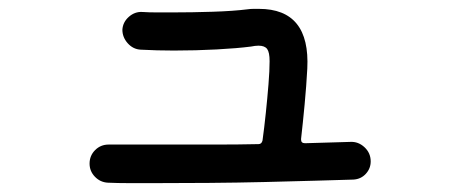

<svg xmlns="http://www.w3.org/2000/svg" viewBox="-20 -501 1040 433"><path d="M816 -137Q816 -121 805 -109Q794 -97 777 -96Q744 -95 691.5 -93.5Q639 -92 577 -90.5Q515 -89 450.5 -88.5Q386 -88 329 -88Q298 -88 271.5 -88Q245 -88 223 -89Q206 -90 194 -102.5Q182 -115 182 -132Q182 -150 194.5 -162.5Q207 -175 225 -175H376Q420 -175 468.5 -175Q517 -175 563 -176Q570 -176 572 -184Q576 -213 579.5 -246.5Q583 -280 585.5 -311Q588 -342 588 -363Q588 -383 582.5 -390.5Q577 -398 563 -398Q559 -398 555 -397.5Q551 -397 546 -396Q515 -392 468.5 -389.5Q422 -387 372 -387Q353 -387 334 -387.5Q315 -388 297 -389Q280 -390 268 -403.5Q256 -417 256 -434Q257 -451 270.5 -463Q284 -475 301 -474Q316 -473 333 -473Q350 -473 369 -473Q413 -473 459.5 -474.5Q506 -476 538 -480Q545 -481 551.5 -481Q558 -481 564 -481Q680 -481 673 -346Q671 -308 667 -265.5Q663 -223 659 -188V-186Q659 -178 668 -178L770 -181Q788 -182 802 -169Q816 -156 816 -137Z"/></svg>

Font: Kiwi Maru Medium
Style: Regular
Weight: 500
Designer: Hiroki-Chan
Version: Version 1.100